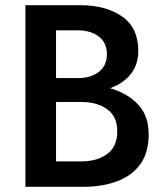

<svg xmlns="http://www.w3.org/2000/svg" viewBox="-20 -720 641 740"><path d="M553 -202Q553 -132 521 -87.5Q489 -43 432 -21.5Q375 0 301 0H78V-700H289Q388 -700 450.5 -656.5Q513 -613 513 -524Q513 -471 484 -434.5Q455 -398 404 -380Q469 -362 511 -318.5Q553 -275 553 -202ZM281 -603H196V-419H281Q330 -419 361 -443Q392 -467 392 -511Q392 -555 361 -579Q330 -603 281 -603ZM196 -98H294Q354 -98 393 -126.5Q432 -155 432 -214Q432 -271 393 -299Q354 -327 294 -327H196Z"/></svg>

Font: Jost* Medium
Style: Regular
Weight: 500
Version: Version 3.7